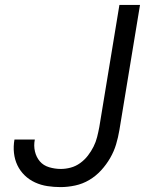

<svg xmlns="http://www.w3.org/2000/svg" viewBox="-20 -755 640 783"><path d="M227 8Q200 8 173.5 4Q147 0 123 -11Q99 -22 80.5 -40Q62 -58 51 -81Q40 -104 37 -131Q34 -158 39 -186H122Q117 -161 122.5 -137.5Q128 -114 142.5 -97Q157 -80 180.5 -73Q204 -66 228 -66Q248 -66 268.5 -71.5Q289 -77 307 -90Q325 -103 338.5 -120.5Q352 -138 361.5 -157Q371 -176 376 -196Q381 -216 385 -237L467 -735H551L467 -225Q462 -195 453.5 -166.5Q445 -138 429.5 -111Q414 -84 392.5 -60.5Q371 -37 344 -21Q317 -5 286.5 1.5Q256 8 227 8Z"/></svg>

Font: Iosevka Aile
Style: Italic
Weight: 400
Italic angle: -9°
Designer: Belleve Invis
Foundry: Belleve Invis
Version: Version 28.0.1; ttfautohint (v1.8.4)